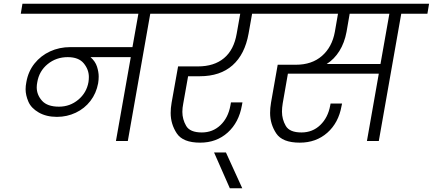

<svg xmlns="http://www.w3.org/2000/svg" viewBox="-20 -760 2333 1035"><path d="M931 -686H790L669 0H605L685 -452H468Q494 -429 503 -400.5Q512 -372 512 -347Q512 -330 509 -311Q499 -257 467.5 -216Q436 -175 388.5 -152.5Q341 -130 287 -130Q230 -130 189 -153.5Q148 -177 133 -212Q118 -247 118 -279Q118 -297 122 -317Q132 -375 166 -417.5Q200 -460 250 -483Q300 -506 359 -506H694L726 -686H92L101 -740H940ZM298 -185Q357 -185 402 -222.5Q447 -260 457 -318Q459 -332 459 -345Q459 -385 431.5 -418.5Q404 -452 345 -452Q283 -452 237 -414.5Q191 -377 181 -317Q178 -302 178 -289Q178 -249 206.5 -217Q235 -185 298 -185Z M994 -349 968 -203Q963 -178 963 -157Q963 -117 983.5 -81.5Q1004 -46 1068 -46Q1127 -46 1168.5 -85.5Q1210 -125 1222 -191L1225 -208H1287L1284 -192Q1268 -100 1207.5 -45.5Q1147 9 1059 9Q966 9 933 -41Q900 -91 900 -151Q900 -177 905 -206L940 -402H1047Q1134 -402 1187.5 -446.5Q1241 -491 1256 -579L1275 -686H873L882 -740H1476L1467 -686H1339L1320 -579Q1300 -467 1233.5 -408Q1167 -349 1057 -349Z M1219 255 1134 62H1198L1286 255Z M2284 -686H2143L2022 0H1958L2022 -363H1532L1504 -203Q1500 -179 1500 -158Q1500 -117 1520.5 -81.5Q1541 -46 1605 -46Q1665 -46 1706.5 -86Q1748 -126 1760 -191L1762 -202H1824L1821 -188Q1805 -98 1744.5 -44.5Q1684 9 1596 9Q1502 9 1469 -41Q1436 -91 1436 -151Q1436 -177 1441 -207L1477 -411H1575Q1661 -411 1715.5 -458.5Q1770 -506 1785 -588L1802 -686H1409L1418 -740H2293ZM2079 -686H1865L1848 -588Q1837 -529 1809.5 -485Q1782 -441 1741 -415H2031Z"/></svg>

Font: Fz Poppins Light
Style: Italic
Weight: 300
Italic angle: -10°
Designer: Ninad Kale (Devanagari), Jonny Pinhorn (Latin)
Foundry: Indian Type Foundry
Version: Vit hóa bi Vntype.Com & FontZin.Com